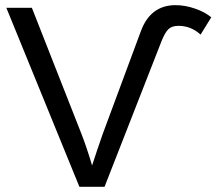

<svg xmlns="http://www.w3.org/2000/svg" viewBox="-20 -718 843 738"><path d="M381.8 0H285.2L4.4 -688H102.5L293 -203.6Q313 -152.3 334 -82Q344.2 -112.3 354.2 -143.1Q364.3 -173.8 375 -203.6L522 -599.6Q559.1 -698.2 654.8 -698.2Q691.4 -698.2 730 -684.8Q768.6 -671.4 792 -651.4L751 -585Q713.9 -618.7 666 -618.7Q641.1 -618.7 627.7 -606.2Q614.3 -593.8 600.6 -559.1Z"/></svg>

Font: Arimo Nerd Font
Style: Regular
Weight: 400
Designer: Steve Matteson
Foundry: Monotype Imaging Inc.
Version: Version 1.33;Nerd Fonts 3.2.1